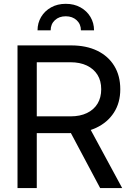

<svg xmlns="http://www.w3.org/2000/svg" viewBox="-20 -959 675 979"><path d="M69.3 0V-727.5H342.8Q419.9 -727.5 476.1 -700.2Q532.2 -672.9 562.7 -622.8Q593.3 -572.8 593.3 -503.9Q593.3 -435.1 560.8 -384.8Q528.3 -334.5 470.5 -307.4Q412.6 -280.3 335.4 -280.3H125V-365.7H339.8Q388.2 -365.7 423.3 -382.6Q458.5 -399.4 477.3 -430.4Q496.1 -461.4 496.1 -503.9Q496.1 -546.9 477.1 -577.4Q458 -607.9 422.9 -624.8Q387.7 -641.6 338.9 -641.6H167.5V0ZM490.7 0 316.4 -327.6H425.8L603 0ZM315.4 -939.5Q357.9 -939.5 390.4 -921.4Q422.9 -903.3 441.2 -872.6Q459.5 -841.8 459.5 -804.2H392.6Q392.6 -835.9 370.8 -856Q349.1 -876 315.4 -876Q281.2 -876 259.8 -856Q238.3 -835.9 238.3 -804.2H171.4Q171.4 -841.8 189.7 -872.6Q208 -903.3 240.5 -921.4Q272.9 -939.5 315.4 -939.5Z"/></svg>

Font: Inter Cardless Display
Style: Regular
Weight: 400
Designer: Rasmus Andersson
Foundry: rsms
Version: Version 4.001;git-9221beed3